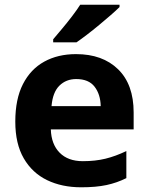

<svg xmlns="http://www.w3.org/2000/svg" viewBox="-20 -786 631 816"><path d="M303 -556Q416 -556 482 -491.5Q548 -427 548 -308V-236H196Q198 -173 233.5 -137Q269 -101 332 -101Q385 -101 428 -111.5Q471 -122 517 -144V-29Q477 -9 432.5 0.5Q388 10 325 10Q243 10 180 -20.5Q117 -51 81 -113Q45 -175 45 -269Q45 -365 77.5 -428.5Q110 -492 168 -524Q226 -556 303 -556ZM304 -450Q261 -450 232.5 -422Q204 -394 199 -335H408Q407 -385 382 -417.5Q357 -450 304 -450ZM488 -766V-756Q474 -742 451 -722Q428 -702 401.5 -680Q375 -658 349.5 -638.5Q324 -619 305 -606H206V-619Q222 -638 243.5 -663.5Q265 -689 286 -716.5Q307 -744 321 -766Z"/></svg>

Font: Noto IKEA Simplified Chinese
Style: Bold
Weight: 700
Designer: Monotype Design Team
Foundry: Monotype Imaging Inc.
Version: Version 1.100